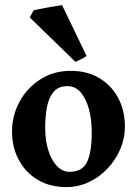

<svg xmlns="http://www.w3.org/2000/svg" viewBox="-20 -722 539 755"><path d="M471.2 -224.1Q471.2 -178.2 452.9 -135.5Q434.6 -92.8 402.8 -59.1Q371.1 -25.4 329.3 -5.9Q287.6 13.7 240.7 13.7Q176.3 13.7 128.4 -14.9Q80.6 -43.5 54 -93Q27.3 -142.6 27.3 -205.1Q27.3 -266.6 56.4 -321Q85.4 -375.5 137.7 -409.4Q189.9 -443.4 258.3 -443.4Q322.8 -443.4 370.6 -414.8Q418.5 -386.2 444.8 -336.7Q471.2 -287.1 471.2 -224.1ZM340.8 -201.2Q340.8 -250 330.1 -291.3Q319.3 -332.5 298.1 -357.9Q276.9 -383.3 245.1 -383.3Q210.4 -383.3 191.4 -361.6Q172.4 -339.8 165 -302.5Q157.7 -265.1 157.7 -218.3Q157.7 -169.9 169.9 -130.9Q182.1 -91.8 203.9 -69.1Q225.6 -46.4 253.4 -46.4Q304.7 -46.4 322.8 -85.9Q340.8 -125.5 340.8 -201.2ZM320.3 -502.4Q314.5 -497.1 299.3 -489.3Q284.2 -481.4 276.4 -479L97.2 -653.3L111.8 -681.2Q116.2 -682.6 131.8 -685.8Q147.5 -689 166.7 -692.4Q186 -695.8 202.1 -698.5Q218.3 -701.2 224.1 -701.7Z"/></svg>

Font: Namdhinggo ExtraBold
Style: Regular
Weight: 800
Designer: Victor Gaultney
Foundry: SIL International
Version: Version 3.001